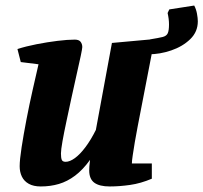

<svg xmlns="http://www.w3.org/2000/svg" viewBox="-20 -662 734 693"><path d="M127 11Q101 11 84 1.5Q67 -8 59 -24.5Q51 -41 51 -62Q51 -85 58 -130.5Q65 -176 75.5 -230.5Q86 -285 98 -338Q110 -391 119 -430L55 -438L43 -485Q74 -495 112.5 -502.5Q151 -510 187.5 -514.5Q224 -519 250 -519Q265 -519 271 -511Q277 -503 277 -492Q277 -487 271.5 -460.5Q266 -434 257 -395Q248 -356 238.5 -311.5Q229 -267 220 -225Q211 -183 205.5 -152Q200 -121 200 -108Q200 -92 203 -85Q206 -78 217 -78Q232 -78 250.5 -91.5Q269 -105 288.5 -131Q308 -157 326 -193L384 -507L538 -521L477 -206Q471 -176 466.5 -148.5Q462 -121 459 -101Q456 -81 456 -72H528V-17Q488 0 449.5 5.5Q411 11 376 11Q339 11 320.5 -2.5Q302 -16 302 -47Q302 -53 302.5 -61Q303 -69 304 -75.5Q305 -82 305 -85Q279 -49 251 -28Q223 -7 192.5 2Q162 11 127 11ZM495 -466 522 -520Q553 -525 567 -528.5Q581 -532 585.5 -542Q590 -552 590 -574Q590 -593 585 -615L591 -628L681 -642Q688 -629 691 -612.5Q694 -596 694 -585Q694 -547 666.5 -520.5Q639 -494 598 -480Q557 -466 516 -466Z"/></svg>

Font: Manuale ExtraBold
Style: Italic
Weight: 800
Italic angle: -11°
Designer: Eduardo Tunni / Pablo Cosgaya
Foundry: Eduardo Tunni / Pablo Cosgaya
Version: Version 1.002